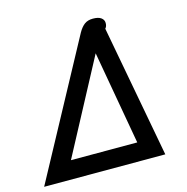

<svg xmlns="http://www.w3.org/2000/svg" viewBox="-106 -819 896 920"><g transform="rotate(-15 342.5 -359.0)"><path d="M362 -668Q376 -693 392.5 -705.5Q409 -718 435 -718Q462 -718 475.5 -708Q489 -698 489 -682Q489 -665 480 -656L602 0H1ZM487 -90 405 -554 158 -90Z"/></g></svg>

Font: Niramit Medium
Style: Italic
Weight: 500
Italic angle: -10°
Designer: Katatrad Aksorn Co.,Ltd.
Foundry: Cadson Demak Co.,Ltd.
Version: Version 1.000; ttfautohint (v1.6)